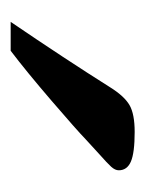

<svg xmlns="http://www.w3.org/2000/svg" viewBox="24 -857 272 360"><g transform="rotate(90 160.0 -677.0)"><path d="M21 -561Q90.8 -663.6 144 -748Q160.6 -774.4 177.2 -783.9Q193.8 -793.5 227.5 -793.5Q266.6 -793.5 283 -786.4Q299.3 -779.3 299.3 -763.7Q299.3 -756.8 292.7 -749.5Q286.1 -742.2 269 -727.1Q252 -711.9 241.7 -702.1Q224.6 -685.5 169.2 -637.9Q113.8 -590.3 75.2 -561Z"/></g></svg>

Font: Coustard
Style: Regular
Weight: 400
Foundry: vernon adams
Version: Version 1.000